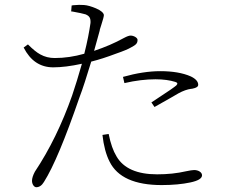

<svg xmlns="http://www.w3.org/2000/svg" viewBox="-20 -773 941 804"><path d="M132 11C144 11 155 4 164 -11C204 -74 253 -192 312 -363C327 -402 343 -453 362 -515C394 -523 428 -534 465 -548C497 -559 518 -568 528 -574C549 -585 556 -591 556 -606C556 -615 540 -624 527 -624C521 -624 512 -621 499 -614C461 -593 419 -575 374 -560C380 -581 388 -609 397 -643C398 -646 398 -648 398 -649C399 -653 401 -659 404 -668C411 -690 415 -704 415 -710C414 -719 403 -729 382 -738C363 -746 346 -751 332 -752C319 -753 304 -753 285 -751C283 -750 281 -750 280 -750L278 -725C280 -725 283 -725 287 -724C310 -720 327 -716 338 -713C355 -706 360 -697 359 -677C354 -642 346 -599 333 -548C291 -536 250 -530 209 -530C187 -530 167 -535 149 -545C134 -553 117 -567 97 -587L79 -574C107 -519 148 -491 203 -491C237 -491 277 -496 323 -506C309 -456 295 -412 282 -373C240 -254 188 -147 126 -54C118 -39 114 -26 114 -16C114 -1 123 11 132 11ZM657 2C704 2 744 -2 777 -9C810 -16 826 -26 826 -39C826 -52 810 -61 793 -61C786 -61 775 -59 760 -56C721 -47 681 -43 638 -43C554 -43 497 -68 468 -118C454 -141 443 -172 435 -212L409 -208C414 -163 424 -125 439 -96C471 -31 544 2 657 2ZM627 -325C640 -332 663 -345 696 -364C711 -373 722 -379 727 -382C747 -393 765 -399 780 -401C781 -401 784 -401 787 -402C802 -405 810 -410 810 -418C810 -431 800 -443 779 -453C745 -468 702 -475 651 -475C604 -475 552 -467 495 -451L501 -425C548 -436 592 -441 631 -441C664 -441 692 -437 714 -430C724 -427 725 -422 718 -415C711 -409 686 -391 641 -362C628 -353 619 -347 614 -344Z"/></svg>

Font: AllPunType ExtraLight
Style: Regular
Weight: 280
Version: 1.0